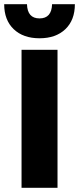

<svg xmlns="http://www.w3.org/2000/svg" viewBox="-30 -898 378 918"><path d="M328 -878Q328 -802 282.5 -758.5Q237 -715 159 -715Q81 -715 35.5 -758.5Q-10 -802 -10 -878H99Q101 -810 159 -810Q217 -810 219 -878ZM245 -660V0H73V-660Z"/></svg>

Font: Elaine Sans
Style: Bold
Weight: 700
Designer: Wei Huang
Foundry: Wei Huang
Version: Version 2.001;December 24, 2019;FontCreator 12.0.0.2547 64-b